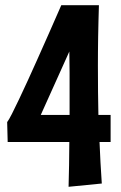

<svg xmlns="http://www.w3.org/2000/svg" viewBox="-20 -717 471 745"><path d="M246.1 7.8Q247.1 -32.7 248 -76.4Q249 -120.1 249 -166H9.8L7.8 -243.2Q14.2 -251.5 26.4 -275.4Q38.6 -299.3 54.4 -332.8Q70.3 -366.2 88.6 -406.2Q106.9 -446.3 125 -486.8Q167.5 -581.5 217.8 -696.8H363.8Q362.8 -666.5 362.1 -635Q361.3 -603.5 360.8 -573Q360.4 -542.5 360.1 -514.2Q359.9 -485.8 359.9 -461.9Q359.9 -405.3 360.4 -359.9Q360.8 -314.5 361.8 -271H409.2V-166H366.2Q367.7 -127.9 369.9 -86.9Q372.1 -45.9 375 -4.9ZM250 -347.2Q250 -391.6 250 -434.3Q250 -477.1 249 -517.1L138.2 -271H250Z"/></svg>

Font: Rum Raisin
Style: Regular
Weight: 400
Designer: Astigmatic (AOETI)
Foundry: Astigmatic (AOETI)
Version: Version 1.000